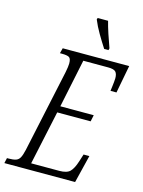

<svg xmlns="http://www.w3.org/2000/svg" viewBox="-155 -1010 813 1088"><g transform="rotate(15 251.5 -465.5)"><path d="M-19 0 -12 -31H-2Q24 -31 39.5 -36Q55 -41 63.5 -56.5Q72 -72 79 -103L183 -588Q190 -623 190 -640Q190 -669 178 -676Q166 -683 136 -683H124L132 -714H522L491 -551H456Q457 -558 459 -574Q461 -590 462.5 -605Q464 -620 464 -627Q464 -652 453.5 -664Q443 -676 409 -676H263L204 -393H400L392 -355H196L128 -38H293Q337 -38 355.5 -56.5Q374 -75 388 -119L402 -163H436L396 0ZM360 -771Q336 -808 313.5 -846.5Q291 -885 276 -922L279 -931H340Q347 -902 361 -859.5Q375 -817 388 -782L385 -771Z"/></g></svg>

Font: Noto Serif ExtraCondensed Light
Style: Italic
Weight: 300
Width: 2
Italic angle: -12°
Designer: Monotype Design Team
Foundry: Monotype Imaging Inc.
Version: Version 2.014; ttfautohint (v1.8.4.7-5d5b)